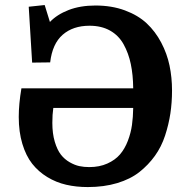

<svg xmlns="http://www.w3.org/2000/svg" viewBox="-20 -736 755 770"><path d="M332 14.2Q285.6 14.2 245.4 4.9Q205.1 -4.4 169.7 -25.9Q134.3 -47.4 109.1 -79.3Q84 -111.3 69.6 -159.2Q55.2 -207 55.2 -267.1Q55.2 -318.8 65.9 -381.8H514.2Q513.7 -435.5 504.6 -479Q495.6 -522.5 475.8 -558.1Q456.1 -593.8 421.4 -613.3Q386.7 -632.8 338.9 -632.8Q272.9 -632.8 231.4 -596.7Q189.9 -560.5 181.2 -485.8L108.9 -484.9L95.2 -709L159.2 -715.8L180.2 -647.9Q208.5 -677.7 255.1 -695.8Q301.8 -713.9 362.8 -713.9Q428.2 -713.9 481 -694.3Q533.7 -674.8 568.4 -642.3Q603 -609.9 626.5 -565.4Q649.9 -521 659.9 -473.1Q669.9 -425.3 669.9 -373Q669.9 -325.2 663.3 -281.2Q656.7 -237.3 642.1 -192.4Q627.4 -147.5 601.3 -111.1Q575.2 -74.7 539.1 -46.1Q502.9 -17.6 450 -1.7Q397 14.2 332 14.2ZM337.9 -65.9Q378.9 -65.9 410.4 -80.1Q441.9 -94.2 461.2 -116.7Q480.5 -139.2 492.7 -171.1Q504.9 -203.1 509.3 -234.9Q513.7 -266.6 514.2 -303.2H193.8Q189.9 -277.3 189.9 -243.2Q189.9 -200.2 199.7 -167.5Q209.5 -134.8 224.1 -116Q238.8 -97.2 259.3 -85.4Q279.8 -73.7 298.3 -69.8Q316.9 -65.9 337.9 -65.9Z"/></svg>

Font: Literata Book
Style: Bold
Weight: 700
Designer: Latin by Veronika Burian and Jose Scaglione. Greek by Irene Vlachou. Cyrillic by Vera Evstafieva
Foundry: TypeTogether
Version: Version 2.003;PS 002.003;hotconv 1.0.88;makeotf.lib2.5.64775